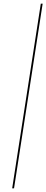

<svg xmlns="http://www.w3.org/2000/svg" viewBox="-20 -805 251 1040"><path d="M211 -785 56 215H46L201 -785Z"/></svg>

Font: Jost Thin
Style: Italic
Weight: 200
Italic angle: -5°
Version: Version 3.710